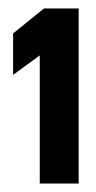

<svg xmlns="http://www.w3.org/2000/svg" viewBox="-20 -822 227 454"><path d="M11 -645 74 -691V-388H166V-802H84L11 -743Z"/></svg>

Font: Charger Sport
Style: Blk
Weight: 900
Designer: Jasper
Foundry: Cannot Into Space Fonts
Version: Version 1.1